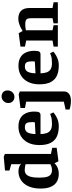

<svg xmlns="http://www.w3.org/2000/svg" viewBox="752 -1520 936 2481"><g transform="rotate(-90 1220.5 -279.0)"><path d="M214 12Q157 12 114.5 -12.5Q72 -37 48.5 -89Q25 -141 25 -221Q25 -296 43 -350Q61 -404 92 -439.5Q123 -475 163 -492Q203 -509 246 -509Q282 -509 306.5 -498.5Q331 -488 344 -477L347 -483L340 -492V-602L258 -625V-683L435 -699L472 -685V-89L552 -73V-15L377 8L354 -41L351 -42Q340 -30 321.5 -17.5Q303 -5 276.5 3.5Q250 12 214 12ZM264 -76Q289 -76 307.5 -82.5Q326 -89 340 -96V-417Q325 -421 305.5 -424.5Q286 -428 264 -428Q232 -428 210.5 -410Q189 -392 177.5 -351Q166 -310 166 -240Q166 -176 176.5 -140.5Q187 -105 209 -90.5Q231 -76 264 -76Z M828 12Q754 12 700.5 -11.5Q647 -35 617 -90Q587 -145 587 -238Q587 -324 617.5 -384.5Q648 -445 701.5 -477Q755 -509 824 -509Q883 -509 921.5 -490.5Q960 -472 981.5 -442Q1003 -412 1011.5 -377Q1020 -342 1020 -308Q1020 -256 1009 -240Q998 -224 974 -224H729Q730 -177 742 -143.5Q754 -110 782.5 -93Q811 -76 861 -76Q922 -76 954 -87Q986 -98 989 -100L1009 -58Q1005 -54 982 -37Q959 -20 920.5 -4Q882 12 828 12ZM729 -289 881 -297Q884 -315 884 -330Q884 -379 871.5 -402.5Q859 -426 818 -426Q783 -426 764 -408Q745 -390 737.5 -359Q730 -328 729 -289Z M1158 169Q1123 169 1092 163Q1061 157 1046 151V100L1148 77V-409L1066 -425V-483L1242 -506L1280 -492V79Q1280 119 1249.5 144Q1219 169 1158 169ZM1207 -561Q1174 -561 1152 -583.5Q1130 -606 1130 -641Q1130 -675 1155 -701Q1180 -727 1215 -727Q1248 -727 1270.5 -707Q1293 -687 1293 -649Q1293 -614 1269.5 -587.5Q1246 -561 1207 -561Z M1613 12Q1539 12 1485.5 -11.5Q1432 -35 1402 -90Q1372 -145 1372 -238Q1372 -324 1402.5 -384.5Q1433 -445 1486.5 -477Q1540 -509 1609 -509Q1668 -509 1706.5 -490.5Q1745 -472 1766.5 -442Q1788 -412 1796.5 -377Q1805 -342 1805 -308Q1805 -256 1794 -240Q1783 -224 1759 -224H1514Q1515 -177 1527 -143.5Q1539 -110 1567.5 -93Q1596 -76 1646 -76Q1707 -76 1739 -87Q1771 -98 1774 -100L1794 -58Q1790 -54 1767 -37Q1744 -20 1705.5 -4Q1667 12 1613 12ZM1514 -289 1666 -297Q1669 -315 1669 -330Q1669 -379 1656.5 -402.5Q1644 -426 1603 -426Q1568 -426 1549 -408Q1530 -390 1522.5 -359Q1515 -328 1514 -289Z M1859 0V-55L1938 -69V-409L1859 -425V-483L2033 -506L2060 -457H2064Q2103 -482 2144 -496.5Q2185 -511 2216 -511Q2287 -511 2322.5 -475Q2358 -439 2358 -367V-69L2432 -55V0H2160V-55L2226 -69V-344Q2226 -390 2210.5 -405.5Q2195 -421 2147 -421Q2131 -421 2112.5 -419.5Q2094 -418 2070 -413V-69L2136 -55V0Z"/></g></svg>

Font: Faustina
Style: Bold
Weight: 700
Designer: Alfonso Garcia
Foundry: http://www.omnibus-type.com
Version: Version 1.200